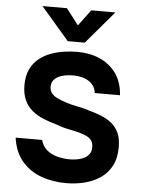

<svg xmlns="http://www.w3.org/2000/svg" viewBox="-62 -999 784 1055"><g transform="rotate(5 330.0 -471.0)"><path d="M342 8Q268 8 204.5 -15Q141 -38 98.5 -88Q56 -138 45 -217H191Q200 -183 224 -162.5Q248 -142 281.5 -133Q315 -124 352 -124Q380 -124 407 -131Q434 -138 451.5 -155Q469 -172 469 -201Q469 -223 459.5 -237Q450 -251 432.5 -259.5Q415 -268 390 -275Q369 -281 346.5 -285Q324 -289 302.5 -295Q281 -301 261 -309Q223 -319 188 -333.5Q153 -348 126 -370.5Q99 -393 83.5 -427Q68 -461 68 -509Q68 -561 85.5 -597Q103 -633 132.5 -656.5Q162 -680 198.5 -693Q235 -706 272 -711Q309 -716 342 -716Q411 -716 466 -692Q521 -668 556 -620Q591 -572 596 -499H457Q453 -529 435 -548Q417 -567 389.5 -576Q362 -585 328 -585Q306 -585 285 -581Q264 -577 247.5 -568.5Q231 -560 221.5 -546Q212 -532 212 -512Q212 -492 223 -477.5Q234 -463 255.5 -452.5Q277 -442 306 -433Q336 -423 369 -417Q402 -411 432 -401Q470 -391 503 -377.5Q536 -364 561 -343.5Q586 -323 600 -291.5Q614 -260 614 -214Q614 -153 591.5 -110.5Q569 -68 530.5 -42Q492 -16 443 -4Q394 8 342 8ZM284 -770 129 -950H264L332 -861L398 -950H531L378 -770Z"/></g></svg>

Font: Onest
Style: Bold
Weight: 700
Designer: Dmitri Voloshin, Andrey Kudryavtsev
Foundry: Dmitri Voloshin, Andrey Kudryavtsev
Version: Version 1.000;gftools[0.9.33]